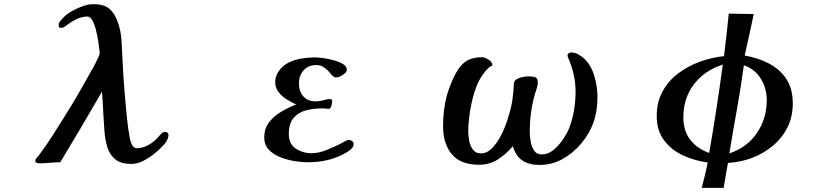

<svg xmlns="http://www.w3.org/2000/svg" viewBox="-20 -785 4040 930"><path d="M796 -132Q796 -119 789.5 -106.5Q783 -94 775 -85Q757 -65 730.5 -43Q704 -21 674.5 -6Q645 9 616 9Q565 9 538 -13.5Q511 -36 500 -72Q489 -108 486 -148.5Q483 -189 481 -226Q480 -255 478 -284Q476 -313 474 -341Q425 -256 374 -170Q323 -84 272 1Q250 1 221.5 3.5Q193 6 170 6Q164 6 157.5 3.5Q151 1 151 -6Q151 -13 157 -20Q163 -27 167 -31Q202 -77 235 -129Q268 -181 298 -229Q337 -291 364.5 -339.5Q392 -388 423 -443Q434 -461 444.5 -482.5Q455 -504 461 -518Q463 -524 462.5 -527.5Q462 -531 462 -537Q460 -559 455.5 -587.5Q451 -616 444 -643Q437 -670 426.5 -687.5Q416 -705 402 -705Q389 -705 372.5 -700.5Q356 -696 342 -688Q326 -679 316 -672Q306 -665 292 -655Q285 -650 274.5 -650Q264 -650 264 -663Q264 -674 273.5 -685Q283 -696 293 -706Q311 -722 334.5 -734.5Q358 -747 380.5 -755Q403 -763 417 -764Q469 -768 500 -749.5Q531 -731 550 -679Q566 -637 569 -583.5Q572 -530 574 -485Q576 -437 580.5 -376Q585 -315 590.5 -258Q596 -201 601 -163Q604 -146 607.5 -123Q611 -100 619.5 -83.5Q628 -67 643 -67Q672 -67 701.5 -84Q731 -101 756 -132Q770 -149 783 -146Q796 -143 796 -132Z M1693 -87Q1693 -73 1679 -61.5Q1665 -50 1654 -44Q1611 -20 1566 -9.5Q1521 1 1471 1Q1444 1 1408 -4.5Q1372 -10 1338 -23.5Q1304 -37 1282 -60Q1260 -83 1260 -119Q1260 -163 1284 -193.5Q1308 -224 1344 -245Q1380 -266 1415 -279Q1392 -289 1368 -304Q1344 -319 1328.5 -340Q1313 -361 1313 -389Q1313 -414 1328 -437Q1347 -466 1376.5 -481Q1406 -496 1440 -501.5Q1474 -507 1505 -507Q1517 -507 1542.5 -504Q1568 -501 1595 -493.5Q1622 -486 1641 -475Q1660 -464 1660 -447Q1660 -439 1651 -430.5Q1642 -422 1630 -416Q1618 -410 1610 -410Q1603 -410 1600.5 -411Q1598 -412 1593 -416Q1590 -418 1584 -425Q1578 -432 1575 -436Q1564 -449 1548 -459.5Q1532 -470 1514 -470Q1474 -470 1451 -445Q1428 -420 1428 -381Q1428 -343 1449 -318.5Q1470 -294 1510 -294Q1512 -294 1520 -295Q1528 -296 1530 -296Q1543 -298 1552.5 -301Q1562 -304 1572 -305Q1579 -306 1584 -304Q1589 -302 1589 -295Q1589 -288 1586.5 -277.5Q1584 -267 1581 -263Q1579 -260 1576.5 -258.5Q1574 -257 1566 -258Q1552 -260 1540 -260Q1497 -260 1460.5 -250Q1424 -240 1401.5 -213Q1379 -186 1379 -136Q1379 -88 1412.5 -65.5Q1446 -43 1489 -43Q1524 -43 1562 -58.5Q1600 -74 1626 -87Q1640 -94 1650.5 -100.5Q1661 -107 1671 -107Q1679 -107 1686 -101.5Q1693 -96 1693 -87Z M2874 -317Q2874 -285 2869.5 -253Q2865 -221 2854 -190Q2834 -136 2795 -89.5Q2756 -43 2704.5 -14.5Q2653 14 2592 14Q2543 14 2510.5 -7.5Q2478 -29 2464 -77Q2432 -39 2392 -13Q2352 13 2300 13Q2211 13 2168.5 -38Q2126 -89 2126 -174Q2126 -212 2130.5 -250Q2135 -288 2145 -325Q2153 -352 2166.5 -385.5Q2180 -419 2199.5 -449Q2219 -479 2245 -493Q2261 -501 2278.5 -504.5Q2296 -508 2314 -508Q2328 -508 2346.5 -496Q2365 -484 2365 -470Q2365 -467 2363 -466.5Q2361 -466 2359 -465Q2345 -457 2330.5 -439.5Q2316 -422 2305 -402.5Q2294 -383 2288 -367Q2276 -337 2267 -298.5Q2258 -260 2253 -221Q2248 -182 2248 -149Q2248 -129 2252.5 -104Q2257 -79 2270.5 -60.5Q2284 -42 2310 -42Q2338 -42 2361 -65Q2384 -88 2401 -118.5Q2418 -149 2426 -171Q2440 -208 2450.5 -247Q2461 -286 2465 -326Q2467 -340 2467.5 -355.5Q2468 -371 2469 -381Q2471 -395 2483.5 -402Q2496 -409 2512 -412Q2528 -415 2540 -415Q2566 -415 2575.5 -409.5Q2585 -404 2585 -384Q2585 -373 2580 -357.5Q2575 -342 2571 -329Q2558 -285 2552 -238.5Q2546 -192 2546 -146Q2546 -127 2550 -101.5Q2554 -76 2566.5 -56.5Q2579 -37 2604 -37Q2635 -37 2662 -59.5Q2689 -82 2709.5 -113.5Q2730 -145 2739 -170Q2754 -211 2761 -254.5Q2768 -298 2768 -341Q2768 -385 2758 -427.5Q2748 -470 2730 -510Q2729 -512 2729 -516Q2729 -523 2735 -527Q2741 -531 2747 -531Q2764 -531 2781 -521.5Q2798 -512 2810 -501Q2844 -468 2859 -416Q2874 -364 2874 -317Z M3481 -472Q3393 -444 3341.5 -377Q3290 -310 3290 -216Q3290 -152 3322.5 -109Q3355 -66 3415 -44Q3452 -255 3481 -472ZM3694 -301Q3694 -357 3665.5 -403.5Q3637 -450 3583 -469Q3569 -362 3549.5 -255.5Q3530 -149 3513 -42Q3599 -71 3646.5 -141Q3694 -211 3694 -301ZM3820 -284Q3820 -219 3794 -167.5Q3768 -116 3723 -78.5Q3678 -41 3622 -20Q3566 1 3506 4Q3501 34 3495.5 64Q3490 94 3485 125H3379Q3387 94 3394.5 63.5Q3402 33 3408 2Q3346 -6 3289 -32Q3232 -58 3196.5 -105.5Q3161 -153 3161 -223Q3161 -290 3189 -341.5Q3217 -393 3264.5 -429Q3312 -465 3369.5 -486Q3427 -507 3487 -513Q3493 -565 3499 -616Q3505 -667 3510 -719L3631 -717Q3621 -667 3609.5 -616.5Q3598 -566 3587 -516Q3652 -505 3704.5 -477.5Q3757 -450 3788.5 -403Q3820 -356 3820 -284Z"/></svg>

Font: Kaisei Tokumin ExtraBold
Style: Regular
Weight: 800
Designer: Font-Kai, 金井和夫
Foundry: KAZUO KANAI
Version: Version 5.003